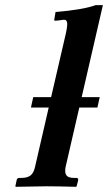

<svg xmlns="http://www.w3.org/2000/svg" viewBox="-20 -718 416 739"><path d="M363.8 -344.2 355 -304.2H285.2L232.9 -77.1Q231 -70.3 231 -60.1Q231 -46.4 239 -39.8Q247.1 -33.2 266.1 -33.2H273.9Q282.2 -33.2 280.8 -23.9L274.9 -1L272.9 1Q198.2 -1 159.2 -1L41 1L39.1 -1L43.9 -23.9Q45.4 -33.2 54.2 -33.2H62Q86.9 -33.2 98.9 -43.9Q110.8 -54.7 115.2 -77.1L167.5 -304.2H99.1L107.9 -344.2H176.8L229 -569.8Q238.8 -609.4 238.8 -626Q238.8 -642.1 226.1 -642.1L204.1 -639.2L192.9 -638.2Q187.5 -638.2 189 -643.1L193.8 -671.9Q297.9 -680.2 348.1 -698.2H376L294.4 -344.2Z"/></svg>

Font: Linux Libertine G
Style: Bold Italic
Weight: 700
Italic angle: -11.5°
Designer: Philipp H. Poll
Foundry: Philipp H. Poll
Version: Version 4.1.0